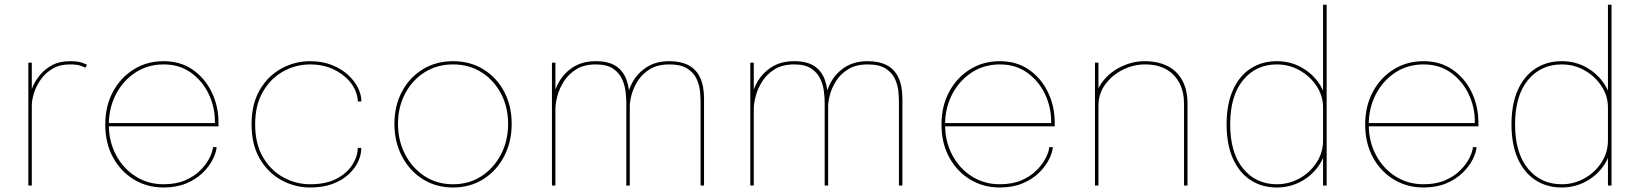

<svg xmlns="http://www.w3.org/2000/svg" viewBox="-20 -802 7082 830"><path d="M102.5 0V-531H117.5V-388H108Q111.5 -404 122.2 -428.8Q133 -453.5 153.5 -478.5Q174 -503.5 205.8 -520.5Q237.5 -537.5 283 -537.5Q314.5 -537.5 332.8 -531.5Q351 -525.5 356 -522L349 -509Q344 -512.5 328.2 -518Q312.5 -523.5 281 -523.5Q238 -523.5 207 -505Q176 -486.5 156.2 -458.2Q136.5 -430 127 -399.8Q117.5 -369.5 117.5 -346V0Z M446.5 -256V-270H915.5L909 -269Q909 -272 909 -273.5Q909 -275 909 -277Q909 -340 881.8 -396.5Q854.5 -453 805 -488.2Q755.5 -523.5 687.5 -523.5Q618.5 -523.5 565 -488.2Q511.5 -453 481 -394Q450.5 -335 450.5 -263.5Q450.5 -190.5 481.5 -132Q512.5 -73.5 566.2 -39.5Q620 -5.5 687 -5.5Q740.5 -5.5 779.8 -22.2Q819 -39 845 -64.8Q871 -90.5 885 -117.8Q899 -145 901 -166H916.5Q914.5 -141.5 899.2 -111.8Q884 -82 855.8 -54.5Q827.5 -27 785.2 -9.2Q743 8.5 687 8.5Q615.5 8.5 558.5 -26.2Q501.5 -61 468.2 -122.2Q435 -183.5 435 -263.5Q435 -343.5 468.2 -405.2Q501.5 -467 558.5 -502.2Q615.5 -537.5 687.5 -537.5Q760 -537.5 813 -500.8Q866 -464 895.2 -403.5Q924.5 -343 924.5 -272Q924.5 -268.5 924.5 -264Q924.5 -259.5 924.5 -256Z M1321 8.5Q1255 8.5 1197 -23Q1139 -54.5 1103.2 -115.5Q1067.5 -176.5 1067.5 -264.5Q1067.5 -353 1103.2 -413.8Q1139 -474.5 1197 -506Q1255 -537.5 1321 -537.5Q1373 -537.5 1414 -521.2Q1455 -505 1483.5 -479.2Q1512 -453.5 1527 -423.5Q1542 -393.5 1542 -366.5Q1542 -366 1542 -365.2Q1542 -364.5 1542 -363.5H1526.5Q1526.5 -366 1526.5 -369.2Q1526.5 -372.5 1526 -375Q1520 -416.5 1491.5 -450Q1463 -483.5 1419 -503.5Q1375 -523.5 1321 -523.5Q1259.5 -523.5 1205.2 -493.8Q1151 -464 1117 -406.2Q1083 -348.5 1083 -264.5Q1083 -180.5 1116.8 -122.8Q1150.5 -65 1205 -35.2Q1259.5 -5.5 1321 -5.5Q1390.5 -5.5 1436 -30Q1481.5 -54.5 1504 -90.8Q1526.5 -127 1526.5 -162.5H1542Q1542 -133.5 1528.2 -103.5Q1514.5 -73.5 1486.8 -48Q1459 -22.5 1417.8 -7Q1376.5 8.5 1321 8.5Z M1938.5 8.5Q1864.5 8.5 1807.2 -27.8Q1750 -64 1717.5 -126.5Q1685 -189 1685 -266.5Q1685 -344.5 1717.5 -405.8Q1750 -467 1807.2 -502.2Q1864.5 -537.5 1938.5 -537.5Q2012.5 -537.5 2069.8 -502.2Q2127 -467 2159.5 -405.8Q2192 -344.5 2192 -266.5Q2192 -189 2159.5 -126.5Q2127 -64 2069.8 -27.8Q2012.5 8.5 1938.5 8.5ZM1938.5 -5.5Q2008 -5.5 2061.5 -40.5Q2115 -75.5 2145.8 -134.8Q2176.5 -194 2176.5 -266.5Q2176.5 -339 2145.8 -397.2Q2115 -455.5 2061.5 -489.5Q2008 -523.5 1938.5 -523.5Q1869 -523.5 1815.5 -489.5Q1762 -455.5 1731.2 -397.2Q1700.5 -339 1700.5 -266.5Q1700.5 -194 1731.2 -134.8Q1762 -75.5 1815.5 -40.5Q1869 -5.5 1938.5 -5.5Z M2687.5 0V-263Q2687.5 -296 2687.5 -320Q2687.5 -344 2687.5 -359.5Q2687.5 -379 2684.2 -406.5Q2681 -434 2668.8 -460.8Q2656.5 -487.5 2629.8 -505.5Q2603 -523.5 2556 -523.5Q2505.5 -523.5 2471.8 -502.8Q2438 -482 2418 -450.8Q2398 -419.5 2389.5 -387Q2381 -354.5 2381 -331L2367 -335.5Q2367 -387.5 2389 -433.8Q2411 -480 2453.2 -508.8Q2495.5 -537.5 2555.5 -537.5Q2610.5 -537.5 2642.5 -516.5Q2674.5 -495.5 2688.5 -456.2Q2702.5 -417 2702.5 -361.5Q2702.5 -343 2702.5 -317Q2702.5 -291 2702.5 -261.5V0ZM2366 0V-531H2381V0ZM3008.5 0V-264Q3008.5 -301 3008.5 -323.5Q3008.5 -346 3008.5 -363Q3008.5 -380.5 3006 -407.2Q3003.5 -434 2991.5 -460.5Q2979.5 -487 2951.8 -505.2Q2924 -523.5 2874 -523.5Q2823 -523.5 2789.5 -503Q2756 -482.5 2737 -452.2Q2718 -422 2710.2 -392.2Q2702.5 -362.5 2702.5 -343.5L2688.5 -346Q2688.5 -393.5 2709.5 -437.2Q2730.5 -481 2771.8 -509.2Q2813 -537.5 2873.5 -537.5Q2923.5 -537.5 2956.8 -519.8Q2990 -502 3006.8 -466Q3023.5 -430 3023.5 -375Q3023.5 -356 3023.5 -329.5Q3023.5 -303 3023.5 -275.5V0Z M3545 0V-263Q3545 -296 3545 -320Q3545 -344 3545 -359.5Q3545 -379 3541.8 -406.5Q3538.5 -434 3526.2 -460.8Q3514 -487.5 3487.2 -505.5Q3460.5 -523.5 3413.5 -523.5Q3363 -523.5 3329.2 -502.8Q3295.5 -482 3275.5 -450.8Q3255.5 -419.5 3247 -387Q3238.5 -354.5 3238.5 -331L3224.5 -335.5Q3224.5 -387.5 3246.5 -433.8Q3268.5 -480 3310.8 -508.8Q3353 -537.5 3413 -537.5Q3468 -537.5 3500 -516.5Q3532 -495.5 3546 -456.2Q3560 -417 3560 -361.5Q3560 -343 3560 -317Q3560 -291 3560 -261.5V0ZM3223.5 0V-531H3238.5V0ZM3866 0V-264Q3866 -301 3866 -323.5Q3866 -346 3866 -363Q3866 -380.5 3863.5 -407.2Q3861 -434 3849 -460.5Q3837 -487 3809.2 -505.2Q3781.5 -523.5 3731.5 -523.5Q3680.5 -523.5 3647 -503Q3613.5 -482.5 3594.5 -452.2Q3575.5 -422 3567.8 -392.2Q3560 -362.5 3560 -343.5L3546 -346Q3546 -393.5 3567 -437.2Q3588 -481 3629.2 -509.2Q3670.5 -537.5 3731 -537.5Q3781 -537.5 3814.2 -519.8Q3847.5 -502 3864.2 -466Q3881 -430 3881 -375Q3881 -356 3881 -329.5Q3881 -303 3881 -275.5V0Z M4061.5 -256V-270H4530.5L4524 -269Q4524 -272 4524 -273.5Q4524 -275 4524 -277Q4524 -340 4496.8 -396.5Q4469.5 -453 4420 -488.2Q4370.5 -523.5 4302.5 -523.5Q4233.5 -523.5 4180 -488.2Q4126.5 -453 4096 -394Q4065.5 -335 4065.5 -263.5Q4065.5 -190.5 4096.5 -132Q4127.5 -73.5 4181.2 -39.5Q4235 -5.5 4302 -5.5Q4355.5 -5.5 4394.8 -22.2Q4434 -39 4460 -64.8Q4486 -90.5 4500 -117.8Q4514 -145 4516 -166H4531.5Q4529.5 -141.5 4514.2 -111.8Q4499 -82 4470.8 -54.5Q4442.5 -27 4400.2 -9.2Q4358 8.5 4302 8.5Q4230.5 8.5 4173.5 -26.2Q4116.5 -61 4083.2 -122.2Q4050 -183.5 4050 -263.5Q4050 -343.5 4083.2 -405.2Q4116.5 -467 4173.5 -502.2Q4230.5 -537.5 4302.5 -537.5Q4375 -537.5 4428 -500.8Q4481 -464 4510.2 -403.5Q4539.5 -343 4539.5 -272Q4539.5 -268.5 4539.5 -264Q4539.5 -259.5 4539.5 -256Z M5098.5 0V-283Q5098.5 -310.5 5098.5 -324.8Q5098.5 -339 5098.5 -353.5Q5098.5 -403.5 5079.2 -441.8Q5060 -480 5022.5 -501.8Q4985 -523.5 4929 -523.5Q4880 -523.5 4833.8 -500.5Q4787.5 -477.5 4758 -437.2Q4728.5 -397 4728.5 -345L4714 -350.5Q4714 -407 4746.2 -449Q4778.5 -491 4827.8 -514.2Q4877 -537.5 4927.5 -537.5Q4985.5 -537.5 5027 -516.5Q5068.5 -495.5 5091 -454.5Q5113.5 -413.5 5113.5 -353.5Q5113.5 -335 5113.5 -314.5Q5113.5 -294 5113.5 -281.5V0ZM4713.5 0V-531H4728.5V0Z M5499.5 8.5Q5435 8.5 5386 -23.5Q5337 -55.5 5309.8 -116.5Q5282.5 -177.5 5282.5 -264.5Q5282.5 -351.5 5309.8 -412.5Q5337 -473.5 5386 -505.5Q5435 -537.5 5499.5 -537.5Q5559.5 -537.5 5608.2 -509.5Q5657 -481.5 5685.8 -436Q5714.5 -390.5 5714.5 -337.5Q5714.5 -335.5 5714.5 -333.2Q5714.5 -331 5714.5 -328.5L5699.5 -330.5Q5699.5 -332.5 5699.5 -334Q5699.5 -335.5 5699.5 -337.5Q5699.5 -387 5672 -429.2Q5644.5 -471.5 5599 -497.5Q5553.5 -523.5 5499.5 -523.5Q5409.5 -523.5 5353.8 -455.8Q5298 -388 5298 -264.5Q5298 -141 5353.8 -73.2Q5409.5 -5.5 5499.5 -5.5Q5552.5 -5.5 5598 -31Q5643.5 -56.5 5671.5 -99.5Q5699.5 -142.5 5699.5 -195H5714.5Q5714.5 -137.5 5684.5 -91.2Q5654.5 -45 5605.8 -18.2Q5557 8.5 5499.5 8.5ZM5699.5 0V-781.5H5715V0Z M5893 -256V-270H6362L6355.5 -269Q6355.5 -272 6355.5 -273.5Q6355.5 -275 6355.5 -277Q6355.5 -340 6328.2 -396.5Q6301 -453 6251.5 -488.2Q6202 -523.5 6134 -523.5Q6065 -523.5 6011.5 -488.2Q5958 -453 5927.5 -394Q5897 -335 5897 -263.5Q5897 -190.5 5928 -132Q5959 -73.5 6012.8 -39.5Q6066.5 -5.5 6133.5 -5.5Q6187 -5.5 6226.2 -22.2Q6265.5 -39 6291.5 -64.8Q6317.5 -90.5 6331.5 -117.8Q6345.5 -145 6347.5 -166H6363Q6361 -141.5 6345.8 -111.8Q6330.5 -82 6302.2 -54.5Q6274 -27 6231.8 -9.2Q6189.5 8.5 6133.5 8.5Q6062 8.5 6005 -26.2Q5948 -61 5914.8 -122.2Q5881.5 -183.5 5881.5 -263.5Q5881.5 -343.5 5914.8 -405.2Q5948 -467 6005 -502.2Q6062 -537.5 6134 -537.5Q6206.5 -537.5 6259.5 -500.8Q6312.5 -464 6341.8 -403.5Q6371 -343 6371 -272Q6371 -268.5 6371 -264Q6371 -259.5 6371 -256Z M6731 8.5Q6666.5 8.5 6617.5 -23.5Q6568.5 -55.5 6541.2 -116.5Q6514 -177.5 6514 -264.5Q6514 -351.5 6541.2 -412.5Q6568.5 -473.5 6617.5 -505.5Q6666.5 -537.5 6731 -537.5Q6791 -537.5 6839.8 -509.5Q6888.5 -481.5 6917.2 -436Q6946 -390.5 6946 -337.5Q6946 -335.5 6946 -333.2Q6946 -331 6946 -328.5L6931 -330.5Q6931 -332.5 6931 -334Q6931 -335.5 6931 -337.5Q6931 -387 6903.5 -429.2Q6876 -471.5 6830.5 -497.5Q6785 -523.5 6731 -523.5Q6641 -523.5 6585.2 -455.8Q6529.5 -388 6529.5 -264.5Q6529.5 -141 6585.2 -73.2Q6641 -5.5 6731 -5.5Q6784 -5.5 6829.5 -31Q6875 -56.5 6903 -99.5Q6931 -142.5 6931 -195H6946Q6946 -137.5 6916 -91.2Q6886 -45 6837.2 -18.2Q6788.5 8.5 6731 8.5ZM6931 0V-781.5H6946.5V0Z"/></svg>

Font: Epilogue Thin
Style: Regular
Weight: 250
Designer: Tyler Finck
Foundry: Etcetera Type Co
Version: Version 2.111